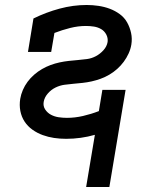

<svg xmlns="http://www.w3.org/2000/svg" viewBox="-20 -548 640 769"><path d="M325 201 360 -8Q332 0 303 4Q274 8 245 8Q220 8 196.5 4.5Q173 1 151 -7Q129 -15 110 -28.5Q91 -42 78.5 -61Q66 -80 61.5 -103.5Q57 -127 61 -152Q64 -170 71.5 -187.5Q79 -205 90.5 -220.5Q102 -236 117 -249Q132 -262 148.5 -271.5Q165 -281 182.5 -287.5Q200 -294 218.5 -298Q237 -302 255 -304Q273 -306 291.5 -307.5Q310 -309 328.5 -311.5Q347 -314 364 -323Q381 -332 394.5 -347Q408 -362 411 -380Q413 -396 405.5 -410Q398 -424 385 -431.5Q372 -439 356.5 -441.5Q341 -444 324 -444Q293 -444 261 -436Q229 -428 198 -416L185 -340H92L114 -474Q165 -499 219 -513.5Q273 -528 327 -528Q351 -528 374.5 -524.5Q398 -521 419.5 -513Q441 -505 459.5 -491.5Q478 -478 489 -458.5Q500 -439 505 -416Q510 -393 506 -369Q503 -351 495 -333.5Q487 -316 475.5 -300.5Q464 -285 449.5 -272Q435 -259 418 -249Q401 -239 383 -232.5Q365 -226 347 -222Q329 -218 310.5 -216Q292 -214 274.5 -212.5Q257 -211 238.5 -208.5Q220 -206 202.5 -197.5Q185 -189 171.5 -173.5Q158 -158 155 -140Q152 -123 161 -109.5Q170 -96 184 -88.5Q198 -81 214.5 -78.5Q231 -76 248 -76Q280 -76 312.5 -83.5Q345 -91 376 -103L390 -188H483L418 201Z"/></svg>

Font: Iosevka Etoile Medium
Style: Italic
Weight: 500
Italic angle: -9°
Designer: Belleve Invis
Foundry: Belleve Invis
Version: Version 22.1.2; ttfautohint (v1.8.4)